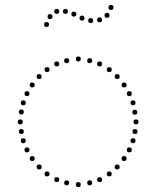

<svg xmlns="http://www.w3.org/2000/svg" viewBox="-20 -752 630 775"><path d="M296 -504Q286 -504 286 -514Q286 -524 296 -524Q306 -524 306 -514Q306 -504 296 -504ZM342 -497Q332 -497 332 -507Q332 -517 342 -517Q352 -517 352 -507Q352 -497 342 -497ZM382 -484Q372 -484 372 -494Q372 -504 382 -504Q392 -504 392 -494Q392 -484 382 -484ZM421 -461Q411 -461 411 -471Q411 -481 421 -481Q431 -481 431 -471Q431 -461 421 -461ZM453 -433Q443 -433 443 -443Q443 -453 453 -453Q463 -453 463 -443Q463 -433 453 -433ZM502 -364Q492 -364 492 -374Q492 -384 502 -384Q512 -384 512 -374Q512 -364 502 -364ZM517 -327Q507 -327 507 -337Q507 -347 517 -347Q527 -347 527 -337Q527 -327 517 -327ZM529 -250Q519 -250 519 -260Q519 -270 529 -270Q539 -270 539 -260Q539 -250 529 -250ZM481 -399Q471 -399 471 -409Q471 -419 481 -419Q491 -419 491 -409Q491 -399 481 -399ZM524 -289Q514 -289 514 -299Q514 -309 524 -309Q534 -309 534 -299Q534 -289 524 -289ZM249 -497Q239 -497 239 -507Q239 -517 249 -517Q259 -517 259 -507Q259 -497 249 -497ZM209 -484Q199 -484 199 -494Q199 -504 209 -504Q219 -504 219 -494Q219 -484 209 -484ZM170 -461Q160 -461 160 -471Q160 -481 170 -481Q180 -481 180 -471Q180 -461 170 -461ZM138 -433Q128 -433 128 -443Q128 -453 138 -453Q148 -453 148 -443Q148 -433 138 -433ZM89 -364Q79 -364 79 -374Q79 -384 89 -384Q99 -384 99 -374Q99 -364 89 -364ZM74 -327Q64 -327 64 -337Q64 -347 74 -347Q84 -347 84 -337Q84 -327 74 -327ZM62 -250Q52 -250 52 -260Q52 -270 62 -270Q72 -270 72 -260Q72 -250 62 -250ZM110 -399Q100 -399 100 -409Q100 -419 110 -419Q120 -419 120 -409Q120 -399 110 -399ZM66 -290Q56 -290 56 -300Q56 -310 66 -310Q76 -310 76 -300Q76 -290 66 -290ZM296 -17Q306 -17 306 -7Q306 3 296 3Q286 3 286 -7Q286 -17 296 -17ZM342 -24Q352 -24 352 -14Q352 -4 342 -4Q332 -4 332 -14Q332 -24 342 -24ZM382 -37Q392 -37 392 -27Q392 -17 382 -17Q372 -17 372 -27Q372 -37 382 -37ZM421 -60Q431 -60 431 -50Q431 -40 421 -40Q411 -40 411 -50Q411 -60 421 -60ZM453 -88Q463 -88 463 -78Q463 -68 453 -68Q443 -68 443 -78Q443 -88 453 -88ZM502 -157Q512 -157 512 -147Q512 -137 502 -137Q492 -137 492 -147Q492 -157 502 -157ZM517 -194Q527 -194 527 -184Q527 -174 517 -174Q507 -174 507 -184Q507 -194 517 -194ZM481 -122Q491 -122 491 -112Q491 -102 481 -102Q471 -102 471 -112Q471 -122 481 -122ZM525 -231Q535 -231 535 -221Q535 -211 525 -211Q515 -211 515 -221Q515 -231 525 -231ZM249 -24Q259 -24 259 -14Q259 -4 249 -4Q239 -4 239 -14Q239 -24 249 -24ZM209 -37Q219 -37 219 -27Q219 -17 209 -17Q199 -17 199 -27Q199 -37 209 -37ZM170 -60Q180 -60 180 -50Q180 -40 170 -40Q160 -40 160 -50Q160 -60 170 -60ZM138 -88Q148 -88 148 -78Q148 -68 138 -68Q128 -68 128 -78Q128 -88 138 -88ZM89 -157Q99 -157 99 -147Q99 -137 89 -137Q79 -137 79 -147Q79 -157 89 -157ZM74 -194Q84 -194 84 -184Q84 -174 74 -174Q64 -174 64 -184Q64 -194 74 -194ZM110 -122Q120 -122 120 -112Q120 -102 110 -102Q100 -102 100 -112Q100 -122 110 -122ZM66 -231Q76 -231 76 -221Q76 -211 66 -211Q56 -211 56 -221Q56 -231 66 -231ZM168 -643Q158 -643 158 -653Q158 -663 168 -663Q178 -663 178 -653Q178 -643 168 -643ZM182 -675Q172 -675 172 -685Q172 -695 182 -695Q192 -695 192 -685Q192 -675 182 -675ZM209 -696Q199 -696 199 -706Q199 -716 209 -716Q219 -716 219 -706Q219 -696 209 -696ZM244 -696Q234 -696 234 -706Q234 -716 244 -716Q254 -716 254 -706Q254 -696 244 -696ZM278 -685Q268 -685 268 -695Q268 -705 278 -705Q288 -705 288 -695Q288 -685 278 -685ZM311 -669Q301 -669 301 -679Q301 -689 311 -689Q321 -689 321 -679Q321 -669 311 -669ZM346 -659Q336 -659 336 -669Q336 -679 346 -679Q356 -679 356 -669Q356 -659 346 -659ZM382 -662Q372 -662 372 -672Q372 -682 382 -682Q392 -682 392 -672Q392 -662 382 -662ZM412 -680Q402 -680 402 -690Q402 -700 412 -700Q422 -700 422 -690Q422 -680 412 -680ZM428 -712Q418 -712 418 -722Q418 -732 428 -732Q438 -732 438 -722Q438 -712 428 -712Z"/></svg>

Font: Raleway Dots
Style: Regular
Weight: 400
Designer: Matt McInerney, Pablo Impallari, Rodrigo Fuenzalida, Brenda Gallo
Foundry: Matt McInerney, Pablo Impallari, Rodrigo Fuenzalida, Brenda Gallo
Version: Version 1.000